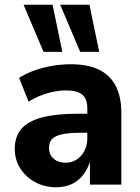

<svg xmlns="http://www.w3.org/2000/svg" viewBox="-20 -776 587 807"><path d="M215 11Q167 11 127.5 -10.5Q88 -32 65 -68.5Q42 -105 42 -150Q42 -202 70 -234.5Q98 -267 156.5 -282.5Q215 -298 306 -298H364V-218H318Q283 -218 258 -214.5Q233 -211 217 -204Q201 -197 193.5 -184.5Q186 -172 186 -154Q186 -126 205.5 -109Q225 -92 257 -92Q281 -92 301.5 -105Q322 -118 334.5 -141.5Q347 -165 347 -195V-320Q347 -361 325.5 -378.5Q304 -396 258 -396Q222 -396 182 -385Q142 -374 100 -349L60 -449Q91 -468 126.5 -480.5Q162 -493 201 -499.5Q240 -506 278 -506Q347 -506 394 -484Q441 -462 465.5 -416.5Q490 -371 490 -301V0H358V-99H359Q349 -66 329.5 -41Q310 -16 282 -2.5Q254 11 215 11ZM317 -558 233 -756H356L397 -558ZM163 -558 79 -756H201L242 -558Z"/></svg>

Font: Nunito Sans 10pt SemiCondensed ExtraBold
Style: Regular
Weight: 800
Width: 4
Designer: Vernon Adams
Foundry: Vernon Adams
Version: Version 3.101;gftools[0.9.27]